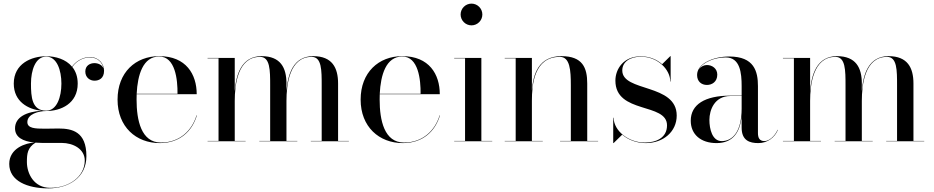

<svg xmlns="http://www.w3.org/2000/svg" viewBox="-20 -780 5154 1060"><path d="M63 -71.5C63 -23.5 104 0.5 170.5 7C123.5 9 31 37.5 31 125C31 219.5 132 260 247 260C359 260 457 200.5 457 82C457 -53.5 378 -70.5 303 -70.5C274.5 -70.5 263 -69.5 228 -69.5C173.5 -69.5 131 -71.5 131 -106C131 -150 192 -167 235 -167C316 -167 409 -208 409 -318.5C409 -357.5 397.5 -387.5 379 -410.5C407 -450 447 -463 476.5 -463C520.5 -463 546 -433 551.5 -402C544.5 -421.5 522 -431.5 501.5 -431.5C477.5 -431.5 451 -418.5 451 -385C451 -352 476.5 -334.5 501.5 -334.5C526.5 -334.5 554.5 -347 554.5 -389.5C554.5 -427.5 525.5 -465 476.5 -465C448 -465 406.5 -452 377.5 -412C343.5 -453 287 -469.5 235 -469.5C154 -469.5 56 -429 56 -318.5C56 -219 135 -176 210 -168.5C127 -163.5 63 -134 63 -71.5ZM151 -318.5C151 -392.5 176 -467.5 235 -467.5C294 -467.5 319 -392.5 319 -318.5C319 -244.5 294 -169 235 -169C156 -169 151 -244.5 151 -318.5ZM128.5 114.5C128.5 68 132 35.5 176 7.5C187 8.5 199 9 211.5 9H320C385 9 448 43 448 106.5C448 193.5 363.5 257 257.5 257C167 257 128.5 178 128.5 114.5Z M1067 -143H1065C1040 -60 972.5 7 868.5 7C759.5 7 734 -116 734 -230C734 -240 734 -250 734.5 -260H1066C1066 -369 1008 -470 859 -470C728 -470 629 -380 629 -230C629 -80 731 10 862 10C973 10 1041 -56 1067 -143ZM859 -468C948 -468 961 -340 960 -262H734.5C739.5 -366 769 -468 859 -468Z M1126 -2V0H1336V-2H1276V-223C1276 -312 1292.5 -466 1415.5 -466C1471.5 -466 1471.5 -392 1471.5 -308V-2H1411.5V0H1621.5V-2H1561.5V-223C1561.5 -312 1577.5 -466 1700.5 -466C1756.5 -466 1756 -392 1756 -308V-2H1696V0H1906V-2H1846.5V-319C1846.5 -406 1814 -470 1709 -470C1597 -470 1568.5 -366.5 1561.5 -277V-319C1561.5 -406 1529 -470 1424 -470C1312 -470 1283 -366 1276 -276.5V-460H1126V-458H1186.5V-2Z M2409 -143H2407C2382 -60 2314.5 7 2210.5 7C2101.5 7 2076 -116 2076 -230C2076 -240 2076 -250 2076.5 -260H2408C2408 -369 2350 -470 2201 -470C2070 -470 1971 -380 1971 -230C1971 -80 2073 10 2204 10C2315 10 2383 -56 2409 -143ZM2201 -468C2290 -468 2303 -340 2302 -262H2076.5C2081.5 -366 2111 -468 2201 -468Z M2523 -700C2523 -667 2550 -640 2583 -640C2616 -640 2643 -667 2643 -700C2643 -733 2616 -760 2583 -760C2550 -760 2523 -733 2523 -700ZM2487.5 -2V0H2697.5V-2H2637.5V-460H2487.5V-458H2547.5V-2Z M2766.5 -2V0H2976.5V-2H2916.5V-223C2916.5 -312 2928 -466 3071 -466C3127 -466 3131.5 -392 3131.5 -308V-2H3072V0H3282V-2H3222V-319C3222 -406 3196.5 -470 3079.5 -470C2953 -470 2923.5 -369.5 2916.5 -281V-460H2766.5V-458H2827V-2Z M3367.5 10 3415 -36.5C3448 -8 3494.5 10 3545 10C3642 10 3716 -53 3716 -142C3716 -320 3415.5 -271 3415.5 -391C3415.5 -440 3460.5 -467 3518.5 -467C3612.5 -467 3680.5 -395 3680.5 -330H3682.5V-470H3680.5L3635.5 -425.5C3606.5 -451.5 3566 -469 3517.5 -469C3422.5 -469 3377.5 -399 3377.5 -335C3377.5 -149 3662.5 -215 3662.5 -88C3662.5 -17 3599.5 7 3539.5 7C3452.5 7 3369.5 -55 3367.5 -130H3365.5V10Z M4012.5 -252C3870.5 -252 3793.5 -202.5 3793.5 -113.5C3793.5 -37.5 3849.5 10 3936 10C4024.5 10 4065.5 -47.5 4074.5 -138V-75C4074.5 -3.5 4119.5 10 4166.5 10C4216 10 4257 -20 4274.5 -62.5L4273 -63.5C4256.5 -25.5 4224 -1 4200.5 -1C4171.5 -1 4164.5 -21.5 4164.5 -45.5V-304.5C4164.5 -385.5 4144 -468 4006.5 -468C3915.5 -468 3828.5 -428 3828.5 -366C3828.5 -330 3852.5 -311 3883 -311C3910.5 -311 3940 -328 3940 -368C3940 -402 3911.5 -421 3883 -421C3866.5 -421 3850 -413 3839.5 -398.5C3862.5 -438.5 3927 -463 3986.5 -463C4066.5 -463 4074.5 -376.5 4074.5 -304.5V-252ZM3964.5 -1C3912 -1 3896.5 -68 3896.5 -118C3896.5 -172.5 3924.5 -250 4012.5 -250H4074.5V-180.5C4074.5 -52.5 4024 -1 3964.5 -1Z M4302.5 -2V0H4512.5V-2H4452.5V-223C4452.5 -312 4469 -466 4592 -466C4648 -466 4648 -392 4648 -308V-2H4588V0H4798V-2H4738V-223C4738 -312 4754 -466 4877 -466C4933 -466 4932.5 -392 4932.5 -308V-2H4872.5V0H5082.5V-2H5023V-319C5023 -406 4990.5 -470 4885.5 -470C4773.5 -470 4745 -366.5 4738 -277V-319C4738 -406 4705.5 -470 4600.5 -470C4488.5 -470 4459.5 -366 4452.5 -276.5V-460H4302.5V-458H4363V-2Z"/></svg>

Font: Bodoni* 96pt
Style: Regular
Weight: 400
Version: Version 2.3